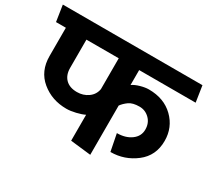

<svg xmlns="http://www.w3.org/2000/svg" viewBox="-147 -906 1252 1148"><g transform="rotate(30 479.5 -332.0)"><path d="M216 -374Q216 -325 244 -297Q272 -269 323 -269Q366 -269 399 -292.5Q432 -316 439 -356V-569H216ZM439 0V-179Q417 -168 381.5 -159.5Q346 -151 318 -151Q218 -151 146 -210.5Q74 -270 74 -374V-569H6L-11 -680H953L970 -569H580V-466Q600 -480 632 -489Q664 -498 689 -498Q794 -498 859 -434.5Q924 -371 924 -278Q924 -176 848 -117.5Q772 -59 676 -59L653 -176Q712 -176 751 -204.5Q790 -233 790 -279Q790 -324 761 -352.5Q732 -381 692 -381Q645 -381 620 -363Q595 -345 580 -324V16Z"/></g></svg>

Font: Palanquin Dark
Style: Regular
Weight: 400
Designer: Pria Ravichandran
Version: Version 1.000